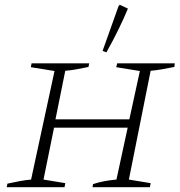

<svg xmlns="http://www.w3.org/2000/svg" viewBox="-20 -783 754 803"><path d="M8 0 11 -15Q38 -21 62.5 -25.5Q87 -30 110 -32L208 -486L109 -502L112 -518H353L350 -503Q316 -496 296.5 -492.5Q277 -489 253 -487L212 -284H521L565 -486L466 -502L470 -518H711L709 -503Q678 -497 656 -493Q634 -489 610 -487L519 -32L610 -17L607 0H367L369 -13Q393 -21 418 -25.5Q443 -30 467 -32L514 -249H206L162 -32L253 -17L250 0ZM425 -564 409 -570 476 -758 481 -763 515 -747Q498 -706 475.5 -660Q453 -614 425 -564Z"/></svg>

Font: Piazzolla SC ExtraLight
Style: Italic
Weight: 200
Italic angle: -11.3°
Designer: Juan Pablo del Peral
Foundry: Huerta Tipografica
Version: Version 1.330